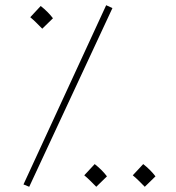

<svg xmlns="http://www.w3.org/2000/svg" viewBox="-20 -707 676 736"><path d="M92 9 411 -676 387 -687 70 0ZM142 -597 183 -637C171 -653 154 -670 136 -684L96 -641C114 -626 124 -615 142 -597ZM349 9 390 -31C378 -47 361 -64 343 -78L303 -35C321 -20 331 -9 349 9ZM535 9 576 -31C564 -47 547 -64 529 -78L489 -35C507 -20 517 -9 535 9Z"/></svg>

Font: Noto Sans Arabic UI Th
Style: Regular
Weight: 100
Designer: Monotype Design Team, Nadine Chahine and Nizar Qandah
Foundry: Monotype Imaging Inc.
Version: Version 2.010